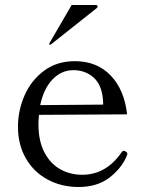

<svg xmlns="http://www.w3.org/2000/svg" viewBox="-20 -735 583 769"><path d="M490 -119Q490 -115 487 -109Q466 -60 417.5 -23Q369 14 294 14Q227 14 171.5 -15.5Q116 -45 84 -100Q52 -155 52 -228Q52 -292 78 -352Q104 -412 155.5 -451Q207 -490 280 -490Q368 -490 423 -433Q478 -376 489 -277L136 -275Q134 -251 134 -238Q134 -169 158.5 -123.5Q183 -78 222.5 -56.5Q262 -35 309 -35Q405 -35 467 -125Q471 -131 476 -131Q479 -131 485 -127Q490 -124 490 -119ZM141 -314 393 -316V-326Q390 -392 356.5 -423Q323 -454 274 -454Q226 -454 190.5 -417Q155 -380 141 -314ZM368 -703Q371 -706 371 -708Q371 -715 364 -715H267L178 -562L177 -559Q177 -558 178 -557Q179 -556 181 -556Q183 -556 184 -557Z"/></svg>

Font: Shippori Mincho
Style: Regular
Weight: 400
Designer: FONTDASU
Foundry: FONTDASU / Google Inc. / but / Adobe
Version: Version 3.110; ttfautohint (v1.8.3)